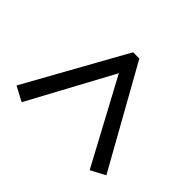

<svg xmlns="http://www.w3.org/2000/svg" viewBox="-95 -713 609 609"><g transform="rotate(45 209.5 -409.0)"><path d="M57 -228 8 -254 195 -590H223L411 -254L362 -228L210 -511Z"/></g></svg>

Font: Piazzolla 24pt
Style: Regular
Weight: 400
Designer: Juan Pablo del Peral
Foundry: Huerta Tipografica
Version: Version 2.005